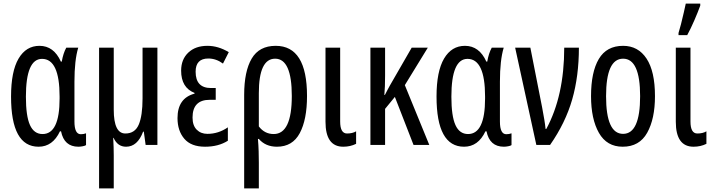

<svg xmlns="http://www.w3.org/2000/svg" viewBox="-20 -800 3936 1060"><path d="M193 10Q271 10 311 -75H317Q334 10 413 10Q423 10 436.5 7.5Q450 5 455 1V-64Q442 -59 426 -59Q391 -59 391 -129V-349Q391 -468 412 -537H346Q329 -506 321 -460H316Q277 -547 198 -547Q124 -547 82.5 -476.5Q41 -406 41 -267Q41 10 193 10ZM215 -60Q168 -60 145.5 -109.5Q123 -159 123 -266Q123 -475 212 -475Q309 -475 309 -267V-256Q309 -60 215 -60Z M849 -537H767V-257Q767 -161 746 -112Q725 -63 672 -63Q608 -63 608 -194V-537H527V240H608V58Q608 15 605 -39H607Q629 10 676 10Q739 10 770 -73H774L784 0H849Z M1171 -314H1145Q1060 -314 1060 -404Q1060 -477 1130 -477Q1173 -477 1211 -449L1243 -512Q1185 -547 1125 -547Q1059 -547 1019.5 -509.5Q980 -472 980 -410Q980 -316 1054 -287V-283Q960 -258 960 -148Q960 -78 997.5 -34Q1035 10 1112 10Q1186 10 1238 -23V-97Q1186 -61 1125 -61Q1089 -61 1066 -84Q1043 -107 1043 -151Q1043 -249 1138 -249H1171Z M1499 -476Q1591 -476 1591 -270Q1591 -60 1491 -60Q1441 -60 1409 -102V-286Q1409 -476 1499 -476ZM1675 -270Q1675 -547 1502 -547Q1411 -547 1369.5 -476.5Q1328 -406 1328 -276V240H1409V98Q1409 69 1408 35.5Q1407 2 1404 -33H1409Q1446 10 1509 10Q1595 10 1635 -65Q1675 -140 1675 -270Z M1858 -537H1777V-128Q1777 10 1875 10Q1914 10 1946 -6V-75Q1926 -63 1896 -63Q1858 -63 1858 -129Z M2342 -537H2253L2132 -327Q2126 -316 2119 -303Q2112 -290 2105 -276H2102Q2106 -319 2106 -383V-537H2025V0H2106V-199L2160 -265L2263 0H2350L2215 -330Z M2542 10Q2620 10 2660 -75H2666Q2683 10 2762 10Q2772 10 2785.5 7.5Q2799 5 2804 1V-64Q2791 -59 2775 -59Q2740 -59 2740 -129V-349Q2740 -468 2761 -537H2695Q2678 -506 2670 -460H2665Q2626 -547 2547 -547Q2473 -547 2431.5 -476.5Q2390 -406 2390 -267Q2390 10 2542 10ZM2564 -60Q2517 -60 2494.5 -109.5Q2472 -159 2472 -266Q2472 -475 2561 -475Q2658 -475 2658 -267V-256Q2658 -60 2564 -60Z M2824 -537 2941 0H3017Q3102 -122 3139 -251Q3176 -380 3176 -537H3095Q3095 -271 2996 -88H2992Q2990 -110 2985 -140Q2980 -170 2973 -207L2908 -537Z M3596 -269Q3596 -406 3549.5 -476.5Q3503 -547 3420 -547Q3329 -547 3286 -474.5Q3243 -402 3243 -269Q3243 -143 3286.5 -66.5Q3330 10 3418 10Q3510 10 3553 -67Q3596 -144 3596 -269ZM3326 -269Q3326 -476 3420 -476Q3514 -476 3514 -269Q3514 -61 3420 -61Q3326 -61 3326 -269Z M3792 -537H3711V-128Q3711 10 3809 10Q3848 10 3880 -6V-75Q3860 -63 3830 -63Q3792 -63 3792 -129ZM3726 -606H3774Q3794 -643 3813.5 -688Q3833 -733 3846 -769V-780H3766Q3763 -766 3755.5 -732.5Q3748 -699 3739.5 -666Q3731 -633 3726 -618Z"/></svg>

Font: Noto Sans Display Condensed
Style: Regular
Weight: 400
Width: 3
Designer: Monotype Design Team
Foundry: Monotype Imaging Inc.
Version: Version 1.900